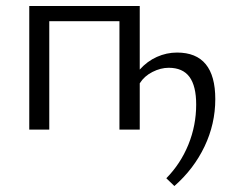

<svg xmlns="http://www.w3.org/2000/svg" viewBox="-20 -434 772 643"><path d="M637 -84Q637 -146 614.5 -176.5Q592 -207 545 -207Q518 -207 490.5 -193Q463 -179 448 -155V0H380V-363H145V0H78V-414H448V-201Q473 -229 505.5 -243.5Q538 -258 573 -258Q701 -258 701 -102Q701 -19 665 56.5Q629 132 564 189L537 163Q585 114 611 50Q637 -14 637 -84Z"/></svg>

Font: LXGW Bright TC
Style: Regular
Weight: 400
Designer: Christian Thalmann (Catharsis Fonts)
Foundry: LXGW / Christian Thalmann (Catharsis Fonts) / Fontworks Inc.
Version: Version 5.501